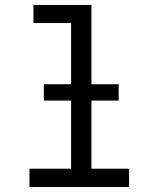

<svg xmlns="http://www.w3.org/2000/svg" viewBox="-20 -755 640 775"><path d="M99 0V-74H267V-662H115V-735H349V-74H501V0ZM459 -349H157V-415H459Z"/></svg>

Font: Iosevka Extended
Style: Regular
Weight: 400
Width: 7
Monospace: yes
Designer: Belleve Invis
Foundry: Belleve Invis
Version: Version 32.5.0; ttfautohint (v1.8.4)